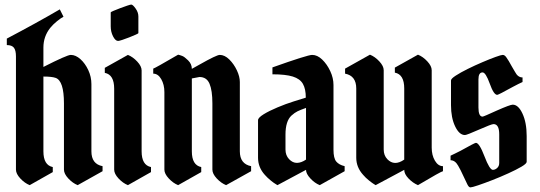

<svg xmlns="http://www.w3.org/2000/svg" viewBox="-20 -810 2363 840"><path d="M49.8 -67.9V-563Q49.8 -589.8 40.8 -601.3Q31.7 -612.8 9.8 -612.8V-641.1Q74.7 -675.3 132.8 -707.3Q190.9 -739.3 241.7 -769L257.8 -736.8Q247.6 -731.9 229.7 -717.5Q211.9 -703.1 199.7 -688Q169.9 -650.4 169.9 -602.1V-517.1Q273.4 -569.8 289.6 -569.8Q311 -569.8 331.8 -551.3Q352.5 -532.7 366.2 -503.4Q379.9 -474.1 379.9 -441.9V-147.9Q379.9 -92.3 428.7 -83V-61L319.8 0Q297.9 -8.8 278.8 -29.3Q259.8 -49.8 259.8 -67.9V-357.9Q259.8 -456.1 223.6 -469.2Q207 -475.1 169.9 -475.1V-147.9Q169.9 -87.4 210.9 -79.1V-57.1L109.9 0Q87.9 -8.8 68.8 -29.3Q49.8 -49.8 49.8 -67.9Z M464.4 -694.8V-755.9Q464.4 -757.3 476.8 -762.7Q489.3 -768.1 506.1 -774.4Q522.9 -780.8 536.9 -785.4Q550.8 -790 554.2 -790Q561 -790 573.2 -772.9Q585.4 -755.9 585.4 -737.8V-665Q585.4 -663.6 573.5 -658.2Q561.5 -652.8 545.4 -646.5Q529.3 -640.1 515.1 -635.5Q501 -630.9 496.6 -630.9Q484.9 -630.9 474.6 -650.9Q464.4 -670.9 464.4 -694.8ZM599.6 -502V-147.9Q599.6 -87.4 640.6 -79.1V-57.1L539.6 0Q517.6 -8.8 498.5 -29.3Q479.5 -49.8 479.5 -67.9V-421.9Q479.5 -483.4 438.5 -491.2V-513.2L539.6 -569.8Q561.5 -561 580.6 -540.5Q599.6 -520 599.6 -502Z M699.2 -67.9V-407.2Q699.2 -439.9 685.3 -463.9Q671.4 -487.8 650.4 -487.8V-509.8Q657.2 -511.2 759.3 -570.8Q763.2 -569.8 767.6 -568.6Q772 -567.4 776.9 -565.4Q786.6 -562 803 -545.9Q819.3 -529.8 819.3 -508.8Q826.7 -513.2 853.5 -527.8Q927.7 -569.8 941.4 -569.8Q962.9 -569.8 983.2 -549.8Q1003.4 -529.8 1016.4 -502.2Q1029.3 -474.6 1029.3 -451.2V-147.9Q1029.3 -92.8 1078.6 -83V-61L969.2 0Q947.3 -8.8 928.2 -29.3Q909.2 -49.8 909.2 -67.9V-357.9Q909.2 -414.1 896.7 -443.6Q884.3 -473.1 852.5 -473.1L819.3 -466.8V-147.9Q819.3 -87.4 860.4 -79.1V-57.1L759.3 0Q737.3 -8.8 718.3 -29.3Q699.2 -49.8 699.2 -67.9Z M1439 -438V-154.8Q1439 -118.2 1450.9 -103.5Q1462.9 -88.9 1487.8 -83V-61L1378.9 0Q1356.9 -8.8 1337.9 -29.3Q1318.8 -49.8 1318.8 -66.9L1193.8 0Q1192.4 -1 1190.2 -2.2Q1188 -3.4 1185.1 -5.4Q1178.7 -8.8 1164.3 -20.5Q1149.9 -32.2 1138.7 -44.9Q1108.9 -77.6 1108.9 -120.1V-284.2Q1108.9 -294.9 1133.5 -310.1Q1158.2 -325.2 1194.3 -340.3Q1230.5 -355.5 1264.6 -366.2L1317.9 -382.8Q1317.9 -420.9 1305.2 -443.1Q1292.5 -465.3 1261 -475.1Q1229.5 -484.9 1171.9 -484.9V-515.1Q1325.7 -569.8 1345.7 -569.8Q1368.2 -569.8 1389.4 -549.6Q1410.6 -529.3 1424.8 -499Q1439 -468.8 1439 -438ZM1229 -155.8Q1229 -130.4 1244.6 -113.8Q1260.3 -97.2 1279.3 -97.4Q1298.3 -97.7 1318.8 -111.8V-337.9Q1293.9 -329.1 1281.5 -323Q1269 -316.9 1254.9 -304.2Q1229 -279.8 1229 -221.2Z M1658.7 -155.8Q1658.7 -130.4 1674.3 -113.8Q1705.1 -81.5 1748.5 -111.8V-422.9Q1748.5 -484.4 1707.5 -492.2V-514.2L1808.6 -570.8Q1830.6 -562 1849.6 -541.5Q1868.7 -521 1868.7 -502.9V-164.1Q1868.7 -130.9 1882.8 -106.9Q1897 -83 1918 -83V-61Q1910.6 -60.5 1808.6 0Q1785.6 -9.8 1767.1 -29.3Q1748.5 -48.8 1748.5 -66.9L1623.5 0Q1622.1 -1 1619.9 -2.2Q1617.7 -3.4 1614.7 -5.4Q1608.9 -8.8 1594.2 -20.5Q1579.6 -32.2 1568.8 -44.9Q1538.6 -78.1 1538.6 -120.1V-422.9Q1538.6 -478.5 1489.7 -487.8V-509.8L1598.6 -570.8Q1620.6 -562 1639.6 -541.5Q1658.7 -521 1658.7 -502.9Z M2014.2 -219.2Q1989.3 -219.2 1971.2 -257.1Q1953.1 -294.9 1953.1 -350.1V-458Q1953.1 -465.8 1973.9 -479.2Q1994.6 -492.7 2026.1 -508.3Q2057.6 -523.9 2090.3 -537.8Q2123 -551.8 2147.9 -560.8Q2172.9 -569.8 2179.2 -569.8Q2188 -569.8 2195.1 -559.3Q2202.1 -548.8 2206.1 -542.5Q2211.4 -533.7 2218.8 -520Q2226.1 -506.3 2233.4 -495.1Q2245.6 -471.2 2266.1 -471.2V-451.2Q2258.3 -447.8 2247.6 -442.4Q2236.8 -437 2224.1 -430.2Q2160.6 -395 2155.3 -395Q2140.1 -395 2122.6 -444.3Q2105 -493.2 2091.3 -493.2Q2073.2 -493.2 2073.2 -462.9V-339.8Q2073.2 -299.8 2091.3 -299.8Q2095.7 -299.8 2153.3 -326.2Q2211.9 -352.1 2223.1 -352.1Q2247.6 -352.1 2265.6 -313.5Q2284.2 -273.9 2284.2 -214.8V-102.1Q2284.2 -94.2 2261.5 -80.8Q2238.8 -67.4 2204.3 -51.8Q2169.9 -36.1 2134.3 -22.2Q2098.6 -8.3 2071.8 0.7Q2044.9 9.8 2038.1 9.8Q2031.2 9.8 2024.9 -2.9Q2017.1 -18.1 2006.3 -42Q1995.6 -65.9 1984.4 -85Q1971.2 -108.9 1951.2 -108.9V-128.9Q1959.5 -132.8 1970 -137.9Q1980.5 -143.1 1994.1 -149.9Q2057.1 -185.1 2062 -185.1Q2077.1 -185.1 2099.6 -126Q2122.1 -66.9 2136.2 -66.9Q2146 -66.9 2155 -75Q2164.1 -83 2164.1 -97.2V-222.2Q2164.1 -267.1 2139.2 -267.1Q2130.4 -267.1 2076.2 -243.2Q2022 -219.2 2014.2 -219.2Z"/></svg>

Font: Bokor
Style: Regular
Weight: 400
Designer: Danh Hong
Foundry: Danh Hong
Version: Version 8.002; ttfautohint (v1.8.3)